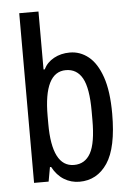

<svg xmlns="http://www.w3.org/2000/svg" viewBox="-53 -763 562 815"><g transform="rotate(-5 228.0 -355.5)"><path d="M253 12Q217 12 187 -6.5Q157 -25 138 -61H133L122 0H60V-723H142V-476H147Q161 -505 191 -521.5Q221 -538 259 -538Q303 -538 338.5 -509.5Q374 -481 395 -420.5Q416 -360 416 -264Q416 -119 372 -53.5Q328 12 253 12ZM236 -61Q283 -61 306.5 -103.5Q330 -146 330 -244V-282Q330 -380 306.5 -422.5Q283 -465 236 -465Q189 -465 165.5 -418Q142 -371 142 -278V-244Q142 -153 165.5 -107Q189 -61 236 -61Z"/></g></svg>

Font: Archivo Narrow
Style: Regular
Weight: 400
Designer: Hector Gatti
Foundry: Omnibus-Type
Version: Version 3.002